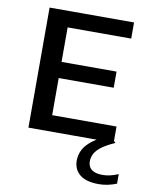

<svg xmlns="http://www.w3.org/2000/svg" viewBox="-89 -660 732 937"><g transform="rotate(10 277.0 -191.5)"><path d="M80 0V-595H498.5V-515H183.5V-80H502.5V0ZM144 -264V-344H456V-264ZM465 212Q403 212 371.5 186.5Q340 161 340 116.5Q340 88 353.5 62.2Q367 36.5 397.8 13.5Q428.5 -9.5 481 -30.5L511 0Q469 18.5 445.5 36.2Q422 54 412.8 72.2Q403.5 90.5 403.5 109.5Q403.5 136 421.5 150.2Q439.5 164.5 476 164.5Q493.5 164.5 511.8 160.5Q530 156.5 553.5 147V194Q533 202.5 511 207.2Q489 212 465 212Z"/></g></svg>

Font: Encode Sans SC Medium
Style: Regular
Weight: 500
Version: Version 3.002